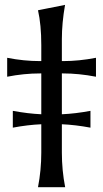

<svg xmlns="http://www.w3.org/2000/svg" viewBox="-20 -777 428 797"><path d="M137.7 0Q151.4 -70.3 151.4 -143.6V-261.2Q95.2 -258.8 33.2 -247.1V-316.9Q96.2 -305.2 151.4 -302.7V-472.2H146.5Q79.1 -472.2 9.8 -458.5V-537.1Q78.6 -523.4 146.5 -523.4H151.4V-589.8Q151.4 -674.3 137.7 -734.4L250 -756.8Q236.8 -681.2 236.8 -614.7V-523.4H241.7Q308.1 -523.4 378.4 -537.1V-458.5Q307.6 -472.2 241.7 -472.2H236.8V-302.7Q293.5 -305.2 355.5 -316.9V-247.1Q293 -258.8 236.8 -261.2V-143.6Q236.8 -69.8 250.5 0Z"/></svg>

Font: Classica
Style: Book
Weight: 400
Designer: Wojciech Kalinowski "wmk69" (wmk69@o2.pl)
Foundry: Wojciech Kalinowski "wmk69" (wmk69@o2.pl)
Version: Version 2.1.1; 2021-05-14